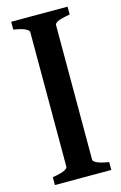

<svg xmlns="http://www.w3.org/2000/svg" viewBox="-115 -793 531 843"><g transform="rotate(-15 150.0 -371.0)"><path d="M212.4 -65.4Q212.4 -58.1 227.3 -50.3Q242.2 -42.5 282.2 -35.6V0H25.9V-35.6Q67.9 -43 81.5 -50.3Q95.2 -57.6 95.2 -65.4V-676.8Q95.2 -684.1 80.3 -692.1Q65.4 -700.2 25.9 -706.5V-742.2H282.2V-706.5Q239.7 -699.2 226.1 -692.1Q212.4 -685.1 212.4 -676.8Z"/></g></svg>

Font: Gentium Plus
Style: Bold
Weight: 700
Designer: Victor Gaultney, Annie Olsen, Iska Routamaa, Becca Hirsbrunner
Foundry: SIL International
Version: Version 6.101